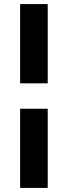

<svg xmlns="http://www.w3.org/2000/svg" viewBox="-20 -795 334 945"><path d="M214.8 -774.9V-384.8H79.1V-774.9ZM214.8 -259.8V129.9H79.1V-259.8Z"/></svg>

Font: Raleway-v4020 ExtraBold
Style: Regular
Weight: 800
Designer: Matt McInerney, Pablo Impallari, Rodrigo Fuenzalida
Foundry: Matt McInerney, Pablo Impallari, Rodrigo Fuenzalida
Version: Version 4.020;PS 004.020;hotconv 1.0.88;makeotf.lib2.5.64775